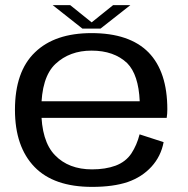

<svg xmlns="http://www.w3.org/2000/svg" viewBox="-20 -726 734 751"><path d="M340 5V-63.5Q248.5 -63.5 195 -119Q141.5 -174 141.5 -296.5Q141.5 -424 197 -476Q252.5 -528 338 -528Q426 -528 477.5 -479Q522 -434 526.5 -330H130V-265H632Q634.5 -280.5 634.5 -298.5Q634.5 -445.5 561 -521Q486.5 -596.5 338 -596.5Q194.5 -596.5 117 -521.5Q38.5 -446.5 38.5 -296.5Q38.5 -152 115 -73Q190.5 5 340 5ZM340 -63.5V5Q423 5 479.5 -14Q535.5 -33.5 572.5 -74Q609.5 -114.5 620 -170L526 -200.5Q515.5 -159 494 -126Q472 -93 432 -78Q392.5 -63.5 340 -63.5ZM302.5 -614H373L490 -706H422.5L338.5 -638.5L254.5 -706H186Z"/></svg>

Font: Anybody SemiExpanded
Style: Regular
Weight: 400
Width: 6
Designer: Tyler Finck
Foundry: Etcetera Type Company
Version: Version 1.113;gftools[0.9.25]